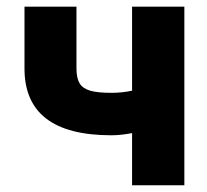

<svg xmlns="http://www.w3.org/2000/svg" viewBox="-20 -550 615 570"><path d="M527.3 0H372.1V-154.8Q337.4 -148.4 310.5 -148.4Q52.7 -148.4 52.7 -346.7V-530.3H207V-346.7Q207 -318.4 216.1 -303Q225.1 -287.6 247.1 -281Q269 -274.4 310.5 -274.4Q341.8 -274.4 372.1 -280.8V-530.3H527.3Z"/></svg>

Font: Pretendard JP ExtraBold
Style: Regular
Weight: 800
Designer: Base glyphs from Inter by Rasmus Andersson; Hangeul glyphs from Noto Sans CJK(Source Han Sans) by Jang Soo-young and Kan
Foundry: Kil Hyung-jin
Version: Version 1.309